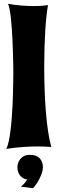

<svg xmlns="http://www.w3.org/2000/svg" viewBox="-20 -773 302 1007"><path d="M249 -2Q240.7 -2.4 229.5 -3.4Q219.7 -3.9 206.3 -4.4Q192.9 -4.9 175.8 -4.9Q144 -4.9 102.8 -2.2Q61.5 0.5 13.2 7.8Q20 -5.9 25.4 -30Q30.8 -54.2 34.7 -84.7Q38.6 -115.2 41.3 -149.7Q43.9 -184.1 45.7 -218.8Q47.4 -253.4 48.1 -285.9Q48.8 -318.4 49.3 -344.5Q49.8 -370.6 49.8 -388.7Q49.8 -406.7 49.8 -412.1Q48.8 -493.7 45.4 -563.5Q43.9 -592.8 42 -622.6Q40 -652.3 37.1 -678.2Q34.2 -704.1 30.5 -723.6Q26.9 -743.2 22 -752.9Q61.5 -746.1 95.2 -743.7Q128.9 -741.2 155.8 -741.2Q173.3 -741.2 187.5 -741.9Q201.7 -742.7 211.4 -743.7Q223.1 -744.6 231.9 -746.1Q227.5 -724.1 223.9 -690.4Q220.2 -656.7 217.5 -614.7Q214.8 -572.8 213.4 -524.4Q211.9 -476.1 211.9 -424.8Q211.9 -366.2 213.9 -306.6Q215.8 -247.1 220.2 -191.4Q224.6 -135.7 231.7 -87.2Q238.8 -38.6 249 -2ZM205.1 105Q205.1 117.7 200 133.1Q194.8 148.4 187.3 163.8Q179.7 179.2 170.4 192.6Q161.1 206.1 152.8 213.9L89.8 206.1Q99.6 198.2 107.9 188.5Q116.2 178.7 123 168Q111.8 167.5 102.3 162.1Q92.8 156.7 85.9 148.2Q79.1 139.6 75.2 128.7Q71.3 117.7 71.3 105Q71.3 94.7 74.7 83Q78.1 71.3 85.9 61.5Q93.8 51.8 106.4 45.4Q119.1 39.1 138.2 39.1Q171.9 39.1 188.5 57.4Q205.1 75.7 205.1 105Z"/></svg>

Font: Spicy Rice
Style: Regular
Weight: 400
Version: Version 1.000